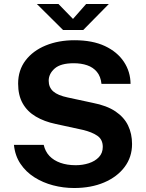

<svg xmlns="http://www.w3.org/2000/svg" viewBox="-20 -934 732 964"><path d="M352 10Q298 10 246.5 -3.5Q195 -17 152.5 -44Q110 -71 82.8 -111.5Q55.5 -152 50 -206.5H199.5Q207 -173.5 228.2 -151Q249.5 -128.5 283.2 -116.5Q317 -104.5 360.5 -104.5Q395 -104.5 426 -114.5Q457 -124.5 476.5 -145Q496 -165.5 496 -196.5Q496 -233.5 469 -252.2Q442 -271 395.5 -282L260 -311.5Q202.5 -323.5 159.8 -348.8Q117 -374 94 -414.8Q71 -455.5 71 -514Q71 -581.5 108.2 -630.5Q145.5 -679.5 209.8 -705.8Q274 -732 354 -732Q444.5 -732 506.8 -702.8Q569 -673.5 602 -623.8Q635 -574 635.5 -513H489.5Q485.5 -550.5 466.5 -573.2Q447.5 -596 417.8 -606.2Q388 -616.5 350 -616.5Q284.5 -616.5 254.5 -590Q224.5 -563.5 224.5 -528.5Q224.5 -495.5 247.2 -475.2Q270 -455 320.5 -444.5L446 -417.5Q516 -404 559.5 -374.8Q603 -345.5 623 -304Q643 -262.5 643 -211Q643 -145.5 605.8 -95.8Q568.5 -46 503 -18Q437.5 10 352 10ZM296.5 -783.5 165 -914H273.5L346.5 -839L412.5 -914H526.5L398 -783.5Z"/></svg>

Font: Public Sans Thin
Style: Bold
Weight: 700
Version: Version 2.001